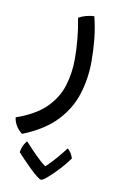

<svg xmlns="http://www.w3.org/2000/svg" viewBox="-108 -240 460 779"><g transform="rotate(10 122.0 149.5)"><path d="M10.3 325.2Q-6.8 312.5 -16.1 295.9Q-25.4 279.3 -26.9 263.7Q52.7 235.8 94.7 193.6Q136.7 151.4 152.6 99.1Q168.5 46.9 168.5 -9.8Q168.5 -95.7 152.3 -178.2Q166.5 -186.5 183.3 -190.9Q200.2 -195.3 216.3 -195.8Q227.5 -150.9 232.2 -104.7Q236.8 -58.6 236.8 -13.2Q236.8 56.2 217 120.6Q197.3 185.1 147.9 237.5Q98.6 290 10.3 325.2ZM118.7 495.1Q112.8 495.1 98.9 483.9Q85 472.7 68.4 456.5Q51.8 440.4 37.1 424.8Q22.5 409.2 14.2 400.4Q16.1 381.8 24.7 366.9Q33.2 352.1 36.6 352.1Q59.1 377 82.5 400.6Q106 424.3 126 438.5Q145.5 420.9 168 394.5Q190.4 368.2 202.6 351.6Q205.1 351.6 213.6 362.3Q222.2 373 226.6 388.7Q211.4 410.6 188.5 435.3Q165.5 460 145.8 477.5Q126 495.1 118.7 495.1Z"/></g></svg>

Font: Harmattan
Style: Regular
Weight: 400
Designer: George W. Nuss III and SIL International
Foundry: SIL International
Version: Version 4.000